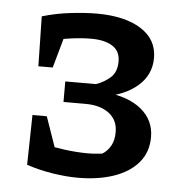

<svg xmlns="http://www.w3.org/2000/svg" viewBox="-43 -537 557 587"><g transform="rotate(5 235.5 -243.5)"><path d="M216 9Q181 9 139.5 2.5Q98 -4 59 -17L84 -88Q131 -78 169 -73Q207 -68 241 -68Q254 -68 264.5 -69Q275 -70 285 -71Q301 -81 310.5 -98Q320 -115 320 -140Q320 -177 293 -197.5Q266 -218 221 -218H153V-281H247Q273 -290 291.5 -307Q310 -324 310 -356Q310 -388 286 -403Q262 -418 221 -418Q192 -418 159 -413.5Q126 -409 86 -399L64 -473Q108 -486 153 -491Q198 -496 231 -496Q317 -496 367 -464.5Q417 -433 417 -376Q417 -324 377 -289.5Q337 -255 272 -246L276 -259Q349 -252 389 -219Q429 -186 429 -134Q429 -88 402 -56Q375 -24 327 -7.5Q279 9 216 9ZM160 -15 59 -17 62 -170H106ZM67 -320 64 -473H154L111 -320Z"/></g></svg>

Font: Piazzolla 24pt SemiBold
Style: Regular
Weight: 600
Designer: Juan Pablo del Peral
Foundry: Huerta Tipografica
Version: Version 2.005